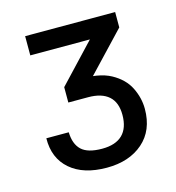

<svg xmlns="http://www.w3.org/2000/svg" viewBox="-76 -916 532 579"><g transform="rotate(-15 190.0 -626.5)"><path d="M189 -403Q116 -403 75 -438.5Q34 -474 35 -536H105Q106 -499 125.5 -480.5Q145 -462 190 -462Q232 -462 253.5 -483Q275 -504 275 -545Q275 -584 253 -603.5Q231 -623 189 -623H127V-671L289 -843L295 -790H53V-850H334V-802L176 -635L172 -682Q238 -685 275.5 -664.5Q313 -644 329 -611.5Q345 -579 345 -545Q345 -478 302 -440.5Q259 -403 189 -403Z"/></g></svg>

Font: 42dot Sans Light Medium
Style: Regular
Weight: 500
Version: Version 1.000